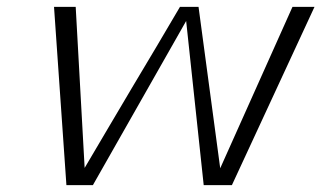

<svg xmlns="http://www.w3.org/2000/svg" viewBox="-20 -538 934 558"><path d="M137 -518H200L226 -50L295 -167Q364 -284 434 -401L503 -518H557L620 -49L830 -518H894L654 0H572L521 -477L250 0H173Z"/></svg>

Font: Afta sans
Style: Italic
Weight: 400
Italic angle: -12°
Designer: par.qink
Foundry: Oriol Esparraguera Font
Version: Version 1.000